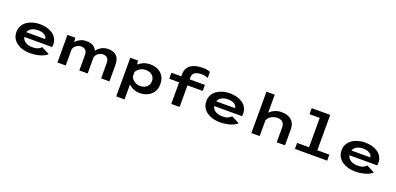

<svg xmlns="http://www.w3.org/2000/svg" viewBox="14 -1916 6738 3269"><g transform="rotate(20 3383.0 -281.0)"><path d="M440.5 11Q378.5 11 319 -5Q259.5 -21 211.5 -53.2Q163.5 -85.5 135 -134.8Q106.5 -184 106.5 -250.5Q106.5 -316 134.8 -365Q163 -414 210.5 -446.8Q258 -479.5 317.5 -495.8Q377 -512 439.5 -512Q503.5 -512 562.8 -497Q622 -482 668.5 -451.2Q715 -420.5 742.2 -372.8Q769.5 -325 769.5 -259.5Q769.5 -246.5 768.2 -235Q767 -223.5 765 -216H262Q274 -161 323 -129.5Q372 -98 448.5 -98Q521 -98 558 -118.5Q595 -139 609 -157L752 -83Q732 -59 687.5 -37.5Q643 -16 579.8 -2.5Q516.5 11 440.5 11ZM444 -403.5Q382 -403.5 333.2 -379.2Q284.5 -355 267 -303.5H606.5V-307Q606.5 -344.5 563.2 -374Q520 -403.5 444 -403.5Z M940.5 0V-500H1084L1088.5 -422Q1121 -461.5 1170.8 -486.5Q1220.5 -511.5 1280.5 -511.5Q1428.5 -511.5 1472 -405Q1503.5 -451 1557 -481.2Q1610.5 -511.5 1677 -511.5Q1778 -511.5 1830.5 -459Q1883 -406.5 1883 -298.5V0H1732V-281Q1732 -335.5 1705.2 -365.5Q1678.5 -395.5 1625 -395.5Q1591.5 -395.5 1562.8 -380.8Q1534 -366 1514.2 -343.2Q1494.5 -320.5 1488.5 -296V0H1337.5V-281Q1337.5 -335.5 1309.5 -365.5Q1281.5 -395.5 1227.5 -395Q1194 -395 1164.5 -380Q1135 -365 1115.2 -341.2Q1095.5 -317.5 1091 -291.5V0Z M2079 200V-500H2220.5L2226 -429.5Q2263 -464.5 2318 -487.8Q2373 -511 2440.5 -511Q2515 -511 2577 -482.5Q2639 -454 2676.2 -396.2Q2713.5 -338.5 2713.5 -251.5Q2713.5 -164.5 2674 -106Q2634.5 -47.5 2570.2 -18.2Q2506 11 2431.5 11Q2366.5 11 2315.2 -12.8Q2264 -36.5 2229 -71V200ZM2398.5 -395.5Q2358.5 -395.5 2323.8 -380.8Q2289 -366 2264.2 -342.5Q2239.5 -319 2229 -292.5V-219.5Q2235.5 -191 2260 -164.5Q2284.5 -138 2320.2 -121.2Q2356 -104.5 2396 -104.5Q2440.5 -104.5 2478 -120.8Q2515.5 -137 2538.5 -169.5Q2561.5 -202 2561.5 -250.5Q2561.5 -299.5 2539 -331.5Q2516.5 -363.5 2479.5 -379.5Q2442.5 -395.5 2398.5 -395.5Z M3003.5 0V-391H2824.5V-500H3003.5V-540.5Q3003.5 -603 3028 -645.5Q3052.5 -688 3094.5 -713.5Q3136.5 -739 3188.8 -750.2Q3241 -761.5 3297 -761.5Q3349 -761.5 3382.5 -754Q3416 -746.5 3435 -736.5V-626Q3417 -636 3386.2 -644Q3355.5 -652 3312 -652Q3276 -652 3239.5 -642.5Q3203 -633 3178.8 -607.5Q3154.5 -582 3154.5 -533V-500H3431V-391H3154.5V0Z M3881.5 11Q3819.5 11 3760 -5Q3700.5 -21 3652.5 -53.2Q3604.5 -85.5 3576 -134.8Q3547.5 -184 3547.5 -250.5Q3547.5 -316 3575.8 -365Q3604 -414 3651.5 -446.8Q3699 -479.5 3758.5 -495.8Q3818 -512 3880.5 -512Q3944.5 -512 4003.8 -497Q4063 -482 4109.5 -451.2Q4156 -420.5 4183.2 -372.8Q4210.5 -325 4210.5 -259.5Q4210.5 -246.5 4209.2 -235Q4208 -223.5 4206 -216H3703Q3715 -161 3764 -129.5Q3813 -98 3889.5 -98Q3962 -98 3999 -118.5Q4036 -139 4050 -157L4193 -83Q4173 -59 4128.5 -37.5Q4084 -16 4020.8 -2.5Q3957.5 11 3881.5 11ZM3885 -403.5Q3823 -403.5 3774.2 -379.2Q3725.5 -355 3708 -303.5H4047.5V-307Q4047.5 -344.5 4004.2 -374Q3961 -403.5 3885 -403.5Z M4455 0V-750H4605V-423Q4642.5 -462.5 4697.8 -487Q4753 -511.5 4818.5 -511.5Q4886 -511.5 4941.8 -489.2Q4997.5 -467 5030.8 -417.2Q5064 -367.5 5064 -285V0H4914V-267.5Q4914 -334 4879.5 -364.8Q4845 -395.5 4780.5 -395.5Q4742 -395.5 4705.2 -380.5Q4668.5 -365.5 4641.5 -340Q4614.5 -314.5 4605 -283V0Z M5244 0V-109H5460V-641H5275V-750H5610.5V-109H5828V0Z M6331.5 11Q6269.5 11 6210 -5Q6150.5 -21 6102.5 -53.2Q6054.5 -85.5 6026 -134.8Q5997.5 -184 5997.5 -250.5Q5997.5 -316 6025.8 -365Q6054 -414 6101.5 -446.8Q6149 -479.5 6208.5 -495.8Q6268 -512 6330.5 -512Q6394.5 -512 6453.8 -497Q6513 -482 6559.5 -451.2Q6606 -420.5 6633.2 -372.8Q6660.5 -325 6660.5 -259.5Q6660.5 -246.5 6659.2 -235Q6658 -223.5 6656 -216H6153Q6165 -161 6214 -129.5Q6263 -98 6339.5 -98Q6412 -98 6449 -118.5Q6486 -139 6500 -157L6643 -83Q6623 -59 6578.5 -37.5Q6534 -16 6470.8 -2.5Q6407.5 11 6331.5 11ZM6335 -403.5Q6273 -403.5 6224.2 -379.2Q6175.5 -355 6158 -303.5H6497.5V-307Q6497.5 -344.5 6454.2 -374Q6411 -403.5 6335 -403.5Z"/></g></svg>

Font: Trispace SemiExpanded SemiBold
Style: Regular
Weight: 600
Width: 6
Designer: Tyler Finck
Foundry: Etcetera Type Company
Version: Version 1.210; ttfautohint (v1.8.3)